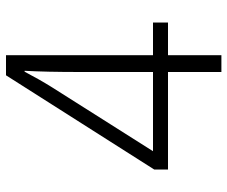

<svg xmlns="http://www.w3.org/2000/svg" viewBox="-79 -679 758 640"><g transform="rotate(-90 300.0 -359.0)"><path d="M380 0V-178H55V-224L369 -718H436V-228H545V-178H436V0ZM116 -228H380V-470Q380 -529 381 -574.5Q382 -620 384 -656H381Q369 -633 356 -610Q343 -587 328 -563Z"/></g></svg>

Font: Noto Sans Mono Light
Style: Regular
Weight: 300
Designer: Monotype Design Team
Foundry: Monotype Imaging Inc.
Version: Version 2.014; ttfautohint (v1.8.4.7-5d5b)